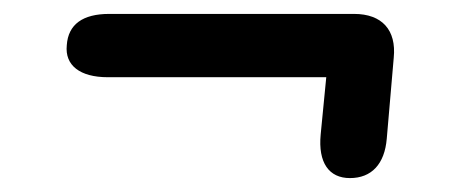

<svg xmlns="http://www.w3.org/2000/svg" viewBox="-20 -408 678 276"><path d="M76 -343C73 -314 95 -297 135 -297H449L441 -215C437 -174 453 -152 483 -152C514 -152 533 -172 536 -209L546 -325C550 -365 529 -388 489 -388H137C99 -388 78 -373 76 -343Z"/></svg>

Font: 寒蝉团圆体 Round
Style: Regular
Weight: 500
Designer: 寒蝉字型
Version: Version 2.700;Glyphs 3.1.1 (3135)